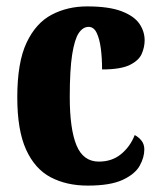

<svg xmlns="http://www.w3.org/2000/svg" viewBox="-20 -570 501 600"><path d="M254 10Q188 10 138.5 -16Q89 -42 61.5 -102.5Q34 -163 34 -266Q34 -375 63 -436.5Q92 -498 141.5 -524Q191 -550 252 -550Q320 -550 359.5 -535Q399 -520 415.5 -496Q432 -472 432 -444Q432 -423 423 -402Q414 -381 385.5 -367Q357 -353 299 -353Q299 -389 295 -419Q291 -449 282 -467.5Q273 -486 257 -486Q239 -486 226 -466.5Q213 -447 205.5 -399.5Q198 -352 198 -267Q198 -167 219 -116Q240 -65 289 -65Q330 -65 358.5 -88.5Q387 -112 401 -148Q414 -141 422.5 -130Q431 -119 431 -103Q431 -78 416.5 -52Q402 -26 363.5 -8Q325 10 254 10Z"/></svg>

Font: Noto Serif Tamil ExtraCondensed Black
Style: Regular
Weight: 900
Width: 2
Designer: Indian Type Foundry, Tom Grace, and the Monotype Design Team
Foundry: Monotype Imaging Inc.
Version: Version 2.004; ttfautohint (v1.8.4.7-5d5b)